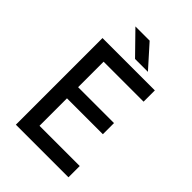

<svg xmlns="http://www.w3.org/2000/svg" viewBox="-253 -988 1097 1097"><g transform="rotate(45 295.5 -440.0)"><path d="M88 -700H511V-609H188V-403H478V-313H188V-91H513V0H88ZM174 -880H289L408 -747H304Z"/></g></svg>

Font: Oak Sans Medium
Style: Regular
Weight: 500
Designer: Erik Kennedy, Walven
Foundry: Erik Kennedy, Walven
Version: Version 1.000